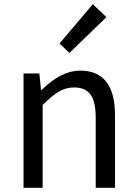

<svg xmlns="http://www.w3.org/2000/svg" viewBox="-20 -892 650 912"><path d="M91.8 0V-543H167L174.8 -464.8H177.7Q271.5 -556.6 360.4 -556.6Q526.4 -556.6 526.4 -343.8V0H434.6V-332Q434.6 -408.2 410.2 -442.4Q385.7 -476.6 332 -476.6Q293 -476.6 259.8 -457Q226.6 -437.5 182.6 -393.6V0ZM309.6 -640.6 262.7 -685.5 420.9 -872.1 485.4 -810.5Z"/></svg>

Font: irohakakuC Regular
Style: Regular
Weight: 400
Designer: [Source Han Sans]
Ryoko NISHIZUKA Ë•øÂ°öÊ∂ºÂ≠ê (kana & ideographs); Paul D. Hunt (Latin, Greek & Cyrillic); Wenlong ZHAN
Version: Version 1.001.20160904